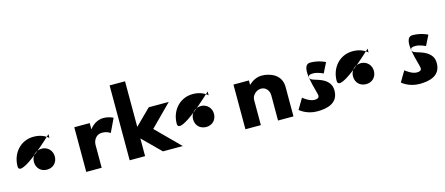

<svg xmlns="http://www.w3.org/2000/svg" viewBox="-71 -2232 7403 3196"><g transform="rotate(-15 3631.0 -634.0)"><path d="M34 -385C34 -160 670 -770 670 -770V-704C607 -761 521 -793 417 -793C192 -793 34 -610 34 -385ZM316 -385C316 -491 396 -566 497 -566C596 -566 676 -491 676 -385C676 -280 601 -205 497 -205C389 -205 316 -280 316 -385Z M1115 0H1381V-406C1381 -426 1401 -562 1539 -562C1628 -562 1677 -519 1677 -519L1788 -753C1788 -753 1719 -793 1620 -793C1468 -793 1384 -665 1384 -665H1381V-770H1115Z M2743 -770H2398L2129 -504V-1290H1863V0H2129V-305L2437 0H2779L2377 -402Z M2777 -385C2777 -160 3413 -770 3413 -770V-704C3350 -761 3264 -793 3160 -793C2935 -793 2777 -610 2777 -385ZM3059 -385C3059 -491 3139 -566 3240 -566C3339 -566 3419 -491 3419 -385C3419 -280 3344 -205 3240 -205C3132 -205 3059 -280 3059 -385Z M3858 0H4124V-436C4124 -513 4202 -586 4282 -586C4368 -586 4420 -513 4420 -436V0H4686V-508C4686 -723 4489 -793 4348 -793C4264 -793 4187 -752 4127 -696H4124V-770H3858Z M5186 -793C4983 -793 5177 -286 5177 -230C5177 -179 5132 -175 5094 -175C5008 -175 4903 -264 4903 -264L4795 -82C4795 -82 4907 22 5093 22C5251 22 5457 -14 5457 -241C5457 -399 5325 -455 5223 -487C5157 -508 5103 -519 5103 -560C5103 -596 5127 -607 5186 -607C5267 -607 5357 -559 5357 -559L5444 -733C5444 -733 5335 -793 5186 -793Z M5533 -385C5533 -160 6169 -770 6169 -770V-704C6106 -761 6020 -793 5916 -793C5691 -793 5533 -610 5533 -385ZM5815 -385C5815 -491 5895 -566 5996 -566C6095 -566 6175 -491 6175 -385C6175 -280 6100 -205 5996 -205C5888 -205 5815 -280 5815 -385Z M6949 -793C6746 -793 6940 -286 6940 -230C6940 -179 6895 -175 6857 -175C6771 -175 6666 -264 6666 -264L6558 -82C6558 -82 6670 22 6856 22C7014 22 7220 -14 7220 -241C7220 -399 7088 -455 6986 -487C6920 -508 6866 -519 6866 -560C6866 -596 6890 -607 6949 -607C7030 -607 7120 -559 7120 -559L7207 -733C7207 -733 7098 -793 6949 -793Z"/></g></svg>

Font: Hussar Dziwak
Style: Regular
Weight: 400
Version: Version 1.022